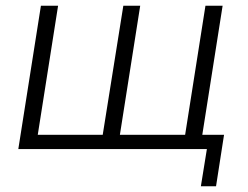

<svg xmlns="http://www.w3.org/2000/svg" viewBox="-20 -521 867 671"><path d="M682 130 703 0H44L123 -501H183L112 -50H339L411 -501H470L399 -50H627L698 -501H758L687 -50H763L735 130Z"/></svg>

Font: Mulish Light
Style: Italic
Weight: 300
Italic angle: -9°
Designer: Vernon Adams
Foundry: Vernon Adams
Version: Version 3.603; ttfautohint (v1.8.3)